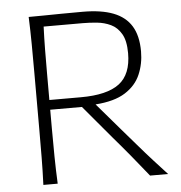

<svg xmlns="http://www.w3.org/2000/svg" viewBox="-52 -784 786 834"><g transform="rotate(-5 340.5 -367.0)"><path d="M164.6 -685.1H335.4Q364.7 -685.1 397 -681.9Q429.2 -678.7 457 -665.5Q484.9 -652.3 502.4 -622.3Q520 -592.3 520 -538.1Q520 -445.8 466.6 -405.5Q413.1 -365.2 299.3 -365.2H161.6V-481Q161.6 -537.6 162.1 -586.4Q162.6 -635.3 164.6 -685.1ZM103.5 -732.4Q106 -670.4 106.4 -613.3Q106.9 -556.2 106.9 -488.3V-243.7Q106.9 -176.3 106.4 -119.1Q106 -62 103.5 0H166Q163.1 -62 162.4 -119.1Q161.6 -176.3 161.6 -243.7V-322.8H299.8L418.9 -181.2Q456.5 -137.7 493.4 -93Q530.3 -48.3 568.8 0H647.5Q621.1 -28.3 588.9 -64Q556.6 -99.6 524.2 -137.5Q491.7 -175.3 462.9 -208.5L359.9 -328.6Q442.4 -334.5 489.5 -364.3Q536.6 -394 556.6 -440.4Q576.7 -486.8 576.7 -541Q576.7 -608.9 550.8 -651.4Q524.9 -693.8 472.4 -714.1Q419.9 -734.4 338.9 -734.4Q288.6 -734.4 246.3 -733.9Q204.1 -733.4 168.7 -732.9Q133.3 -732.4 103.5 -732.4Z"/></g></svg>

Font: Pinar-VF-FD
Style: Regular
Weight: 300
Designer: Amin Abedi
Version: Version 3.0